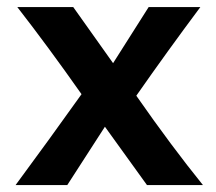

<svg xmlns="http://www.w3.org/2000/svg" viewBox="-20 -533 621 553"><path d="M564.5 0H403.3L282.2 -168L173.8 0H24.9Q121.6 -130.9 214.8 -261.7Q118.7 -398.4 29.8 -512.7H190.9L305.7 -351.1L408.2 -512.7H557.1Q460.9 -383.8 372.6 -257.3Q475.1 -110.4 564.5 0Z"/></svg>

Font: Cadman
Style: Bold
Weight: 700
Designer: Paul James MIller
Foundry: High-Logic / Made with FontCreator
Version: Version 2.114;March 28, 2021;FontCreator 13.0.0.2683 64-bit